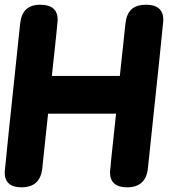

<svg xmlns="http://www.w3.org/2000/svg" viewBox="-41 -799 740 819"><path d="M44.9 -698.2Q49.3 -739.3 70.6 -759Q91.8 -778.8 130.9 -778.8Q205.1 -778.8 205.1 -713.9Q205.1 -703.1 180.2 -475.1H470.2L494.1 -698.2Q498.5 -739.7 520 -759.3Q541.5 -778.8 582 -778.8Q655.8 -778.8 655.8 -712.9Q655.8 -703.1 589.8 -80.1Q581.1 0 501 0Q428.2 0 428.2 -64.9Q428.2 -75.2 454.1 -314H164.1L139.2 -80.1Q130.4 0 50.8 0Q-21 0 -21 -64Q-21 -75.2 44.9 -698.2Z"/></svg>

Font: BPreplay
Style: Bold Italic
Weight: 700
Italic angle: -6°
Designer: Magenta/George Triantafyllakos
Foundry: Magenta/George Triantafyllakos
Version: Version 1.00